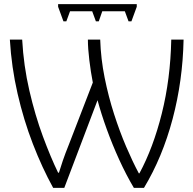

<svg xmlns="http://www.w3.org/2000/svg" viewBox="-20 -907 942 935"><path d="M646 -887V-874L620 -803H606L588 -852H478L461 -803H447L429 -852H321L303 -803H289L263 -874V-887ZM239 8Q185 -90 140 -206.5Q95 -323 65.5 -451.5Q36 -580 28 -714H88Q95 -587 123 -466Q151 -345 189 -242.5Q227 -140 263 -66H267Q274 -90 286 -125Q298 -160 315 -202L432 -505Q422 -556 415 -614Q408 -672 408 -714H468Q471 -621 489.5 -529Q508 -437 535.5 -351.5Q563 -266 594.5 -192.5Q626 -119 656 -63H659Q726 -187 768 -354.5Q810 -522 814 -714H874Q870 -514 820.5 -327.5Q771 -141 681 8H632Q594 -56 560.5 -129.5Q527 -203 500 -277.5Q473 -352 455 -419L293 8Z"/></svg>

Font: RS Noto Sans Light
Style: Regular
Weight: 300
Designer: Monotype Design Team
Foundry: Monotype Imaging Inc.
Version: Version 3.10